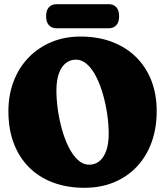

<svg xmlns="http://www.w3.org/2000/svg" viewBox="-20 -884 796 914"><path d="M363 -710Q446.5 -710 513.5 -684.5Q580.5 -659 628 -612Q675.5 -565 700.8 -499.8Q726 -434.5 726 -355Q726 -273.5 701.5 -206.2Q677 -139 631.5 -90.8Q586 -42.5 522.8 -16.2Q459.5 10 382.5 10Q299 10 232 -15.2Q165 -40.5 117.8 -88Q70.5 -135.5 45.2 -202.8Q20 -270 20 -354Q20 -432 45 -497.2Q70 -562.5 116 -610Q162 -657.5 224.8 -683.8Q287.5 -710 363 -710ZM497.5 -247Q497.5 -289.5 490.8 -337.5Q484 -385.5 471 -432Q458 -478.5 439 -516.5Q420 -554.5 395.5 -577.2Q371 -600 341 -600Q313.5 -600 292.8 -583.2Q272 -566.5 260.2 -533.8Q248.5 -501 248.5 -453Q248.5 -410.5 255.2 -362.5Q262 -314.5 275 -268Q288 -221.5 307 -183.5Q326 -145.5 350.5 -122.8Q375 -100 405 -100Q432.5 -100 453.2 -116.8Q474 -133.5 485.8 -166.5Q497.5 -199.5 497.5 -247ZM199.5 -806.5Q199.5 -835 212.8 -849.5Q226 -864 248.5 -864H498Q520.5 -864 533.8 -849.5Q547 -835 547 -807Q547 -778.5 533.8 -764Q520.5 -749.5 498 -749.5H248.5Q226 -749.5 212.8 -764.2Q199.5 -779 199.5 -806.5Z"/></svg>

Font: Fraunces 144pt S100 Black
Style: Regular
Weight: 900
Version: Version 1.000